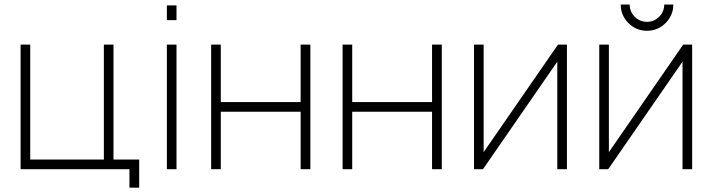

<svg xmlns="http://www.w3.org/2000/svg" viewBox="-20 -764 3218 867"><path d="M608.5 -43.5V83.5H564.5V0H73V-562.5H116.5V-43.5H449V-562.5H492.5V-43.5Z M777 -739.5V-673H733.5V-739.5ZM777 -562.5V0H733.5V-562.5Z M1381.5 -562.5V0H1337.5V-259.5H977V0H933.5V-562.5H977V-303H1337.5V-562.5Z M1975 -562.5V0H1931V-259.5H1570.5V0H1527V-562.5H1570.5V-303H1931V-562.5Z M2540 0H2496.5V-485.5L2161 0H2120.5V-562.5H2164V-77L2499.5 -562.5H2540Z M3020.5 -743.5Q3020.5 -695 2985.5 -660Q2950.5 -625 2901.5 -625Q2852.5 -625 2817.5 -660Q2783 -695 2783 -743.5H2823.5Q2823.5 -711.5 2846 -688.5Q2869 -665.5 2901.5 -665.5Q2934 -665.5 2956.5 -688.5Q2979.5 -711.5 2979.5 -743.5ZM3105.5 0H3062V-485.5L2726.5 0H2686V-562.5H2729.5V-77L3065 -562.5H3105.5Z"/></svg>

Font: Russisch Sans ExtraLight
Style: Regular
Weight: 200
Width: 4
Designer: Michael Sharanda (font) & Cristiano Sobral (main changes)
Foundry: Michael Sharanda
Version: Version 2.00;September 8, 2020;FontCreator 13.0.0.2681 64-bi